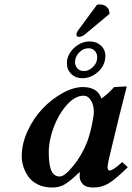

<svg xmlns="http://www.w3.org/2000/svg" viewBox="-20 -837 597 867"><path d="M373 -194.8Q386.2 -230.5 395 -272.9Q403.8 -315.4 403.8 -331.1Q403.8 -361.3 390.9 -383.1Q377.9 -404.8 356.9 -404.8Q318.8 -404.8 281.5 -362.8Q244.1 -320.8 222.2 -261.7Q200.2 -202.6 200.2 -150.9Q200.2 -127.4 201.9 -110.1Q203.6 -92.8 208.5 -75.7Q213.4 -58.6 223.9 -49.3Q234.4 -40 250 -40Q271.5 -40 310.3 -87.4Q349.1 -134.8 373 -194.8ZM339.8 -39.1Q339.8 -52.2 340.8 -58.1L338.9 -59.1Q293.5 -16.1 270 -3.2Q246.6 9.8 215.8 9.8Q178.7 9.8 150.6 -4.2Q122.6 -18.1 107.4 -40.3Q92.3 -62.5 85.2 -85.7Q78.1 -108.9 78.1 -131.8Q78.1 -188.5 105.2 -246.6Q132.3 -304.7 172.9 -347.2Q213.4 -389.6 262.5 -416.7Q311.5 -443.8 354 -443.8Q420.9 -443.8 438 -392.1Q471.2 -415.5 495.1 -443.8L549.8 -446.8Q551.8 -446.8 551.8 -443.8L520.5 -320.8L473.1 -125Q465.8 -93.3 465.8 -83Q465.8 -66.9 475.1 -66.9Q489.7 -66.9 532.2 -105L557.1 -82Q502.4 -28.3 471.2 -9.3Q439.9 9.8 401.9 9.8Q368.2 9.8 354 -5.6Q339.8 -21 339.8 -39.1ZM379.9 -619.1Q358.4 -619.1 341.1 -603.5Q323.7 -587.9 319.8 -566.9Q318.8 -564 318.8 -557.1Q318.8 -540 329.6 -528.1Q340.3 -516.1 358.9 -516.1Q379.4 -516.1 396.7 -531.5Q414.1 -546.9 418 -566.9Q418.9 -570.8 418.9 -578.1Q418.9 -596.2 408 -607.7Q397 -619.1 379.9 -619.1ZM283.2 -566.9Q290.5 -601.1 320.3 -625.5Q350.1 -649.9 384.8 -649.9Q415.5 -649.9 435.8 -631.1Q456.1 -612.3 456.1 -583Q456.1 -578.6 454.1 -566.9Q448.2 -533.2 418 -508.5Q387.7 -483.9 352.1 -483.9Q321.3 -483.9 301.8 -502.9Q282.2 -522 282.2 -550.8Q282.2 -562 283.2 -566.9ZM418 -815.4Q421.9 -816.9 430.2 -816.9Q439.9 -816.9 447.8 -814.2Q455.6 -811.5 458.7 -808.8Q461.9 -806.2 465.6 -801.8Q469.2 -797.4 470.2 -796.4L475.1 -774.9L365.2 -683.1Q350.6 -670.4 335 -670.4Q331.1 -670.4 328.1 -673.3Q325.2 -676.3 325.2 -680.2Q325.2 -689.9 334 -701.7Z"/></svg>

Font: Linux Libertine G
Style: Bold Italic
Weight: 700
Italic angle: -11.5°
Designer: Philipp H. Poll
Foundry: Philipp H. Poll
Version: Version 4.1.0